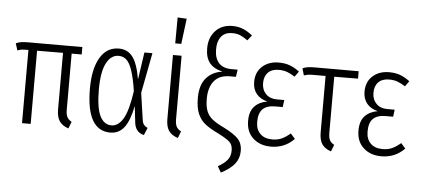

<svg xmlns="http://www.w3.org/2000/svg" viewBox="-59 -900 2717 1239"><g transform="rotate(5 1299.5 -280.5)"><path d="M383 -475V-113Q383 -81 391.5 -64.5Q400 -48 421 -36L404 8Q363 -6 345 -33Q327 -60 327 -109V-475L159 -474V0H103V-474H95Q72 -474 60.5 -472.5Q49 -471 32 -465L18 -510Q36 -518 53.5 -520.5Q71 -523 102 -523H448V-475Z M824 -346 850 -523H902L852 -262L877 -90Q880 -68 889 -57Q898 -46 913 -40L893 8Q836 -5 830 -71L818 -174Q800 -80 766 -34.5Q732 11 675 11Q520 11 520 -261Q520 -389 563 -461.5Q606 -534 684 -534Q740 -534 773 -492Q806 -450 824 -346ZM578 -261Q578 -142 604 -89Q630 -36 679 -36Q722 -36 753.5 -87Q785 -138 804 -268Q791 -353 775 -400.5Q759 -448 738 -467.5Q717 -487 687 -487Q637 -487 607.5 -430.5Q578 -374 578 -261Z M1091 -113Q1091 -81 1099.5 -64.5Q1108 -48 1130 -36L1113 8Q1071 -6 1053 -33Q1035 -60 1035 -109V-523H1091ZM1044 -767 1103 -764 1082 -599H1043Z M1532 -693 1505 -659Q1477 -679 1455.5 -688Q1434 -697 1405 -697Q1356 -697 1332 -665.5Q1308 -634 1309 -583Q1309 -526 1337 -495.5Q1365 -465 1420 -465H1459L1452 -418H1414Q1345 -418 1311 -376Q1277 -334 1277 -261Q1277 -212 1289 -181.5Q1301 -151 1327 -130Q1353 -109 1403 -85Q1471 -51 1498 -21.5Q1525 8 1525 55Q1525 104 1497 139.5Q1469 175 1409 206L1386 167Q1426 144 1446 120Q1466 96 1466 59Q1466 36 1458.5 20.5Q1451 5 1430.5 -9.5Q1410 -24 1370 -44Q1316 -70 1285 -94Q1254 -118 1236.5 -157.5Q1219 -197 1219 -261Q1219 -345 1258 -390Q1297 -435 1363 -444Q1306 -457 1278.5 -491Q1251 -525 1251 -585Q1251 -655 1292 -699Q1333 -743 1401 -743Q1440 -743 1470.5 -730.5Q1501 -718 1532 -693Z M1854 -487 1829 -452Q1803 -469 1779 -478Q1755 -487 1724 -487Q1679 -487 1654.5 -462Q1630 -437 1630 -393Q1630 -350 1656.5 -323Q1683 -296 1727 -296H1776L1770 -250H1723Q1667 -250 1640.5 -223.5Q1614 -197 1614 -141Q1614 -92 1642 -64Q1670 -36 1720 -36Q1756 -36 1782.5 -48.5Q1809 -61 1837 -85L1866 -52Q1805 11 1716 11Q1645 11 1600 -30Q1555 -71 1555 -142Q1555 -203 1585 -235.5Q1615 -268 1668 -277Q1622 -288 1597 -318.5Q1572 -349 1572 -396Q1572 -459 1613.5 -496.5Q1655 -534 1720 -534Q1762 -534 1794 -521.5Q1826 -509 1854 -487Z M2084 -474V-113Q2084 -80 2092.5 -63.5Q2101 -47 2122 -36L2105 8Q2064 -6 2046 -33Q2028 -60 2028 -109V-474H1952Q1929 -474 1917 -472.5Q1905 -471 1888 -465L1875 -510Q1892 -518 1909.5 -520.5Q1927 -523 1959 -523H2238V-475Z M2569 -487 2544 -452Q2518 -469 2494 -478Q2470 -487 2439 -487Q2394 -487 2369.5 -462Q2345 -437 2345 -393Q2345 -350 2371.5 -323Q2398 -296 2442 -296H2491L2485 -250H2438Q2382 -250 2355.5 -223.5Q2329 -197 2329 -141Q2329 -92 2357 -64Q2385 -36 2435 -36Q2471 -36 2497.5 -48.5Q2524 -61 2552 -85L2581 -52Q2520 11 2431 11Q2360 11 2315 -30Q2270 -71 2270 -142Q2270 -203 2300 -235.5Q2330 -268 2383 -277Q2337 -288 2312 -318.5Q2287 -349 2287 -396Q2287 -459 2328.5 -496.5Q2370 -534 2435 -534Q2477 -534 2509 -521.5Q2541 -509 2569 -487Z"/></g></svg>

Font: Fira Sans Extra Condensed Light
Style: Regular
Weight: 300
Width: 1
Designer: Carrois Corporate & Edenspiekermann AG
Foundry: Carrois Corporate GbR & Edenspiekermann AG
Version: Version 4.203